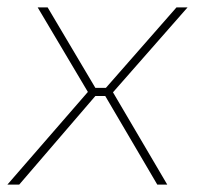

<svg xmlns="http://www.w3.org/2000/svg" viewBox="-27 -500 548 520"><path d="M102 -480 239 -249 25 0H-7L211 -251L75 -480ZM272 -262 269 -240H217L220 -262ZM481 -480 279 -250 426 0H399L251 -252L451 -480Z"/></svg>

Font: Exo 2 Thin
Style: Italic
Weight: 250
Italic angle: -8°
Designer: Natanael Gama
Foundry: Natanael Gama
Version: Version 2.010